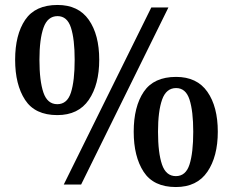

<svg xmlns="http://www.w3.org/2000/svg" viewBox="-20 -744 939 774"><path d="M211 -280Q121 -280 81 -341.5Q41 -403 41 -503Q41 -604 81.5 -664Q122 -724 212 -724Q296 -724 338 -664Q380 -604 380 -503Q380 -403 338 -341.5Q296 -280 211 -280ZM237 0 590 -714H659L307 0ZM211 -324Q251 -324 266 -371Q281 -418 281 -503Q281 -586 266 -632.5Q251 -679 212 -679Q172 -679 155.5 -632.5Q139 -586 139 -503Q139 -418 155 -371Q171 -324 211 -324ZM689 10Q599 10 559 -51.5Q519 -113 519 -213Q519 -314 559.5 -374Q600 -434 690 -434Q774 -434 816 -374Q858 -314 858 -213Q858 -113 816 -51.5Q774 10 689 10ZM689 -34Q729 -34 744 -81Q759 -128 759 -213Q759 -296 744 -342.5Q729 -389 690 -389Q650 -389 633.5 -342.5Q617 -296 617 -213Q617 -128 633 -81Q649 -34 689 -34Z"/></svg>

Font: Noto Serif Tibetan Medium
Style: Regular
Weight: 500
Designer: Monotype Design Team
Foundry: Monotype Imaging Inc.
Version: Version 2.103; ttfautohint (v1.8.4.7-5d5b)